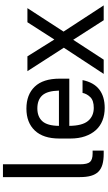

<svg xmlns="http://www.w3.org/2000/svg" viewBox="273 -1014 747 1334"><g transform="rotate(-90 647.0 -346.5)"><path d="M245 0Q202 0 171 -9Q140 -18 121 -37.5Q102 -57 93 -88.5Q84 -120 84 -165V-700H173V-165Q173 -113 189.5 -95Q206 -77 248 -77H268V0Z M565 7Q517 7 477.5 -8.5Q438 -24 410.5 -54.5Q383 -85 367.5 -129.5Q352 -174 352 -232V-308Q352 -420 407.5 -478.5Q463 -537 560 -537Q657 -537 712.5 -479Q768 -421 768 -306V-239H440Q441 -148 474.5 -108.5Q508 -69 565 -69Q616 -69 639.5 -93Q663 -117 669 -147H758Q742 -69 693 -31Q644 7 565 7ZM561 -461Q504 -461 472.5 -426.5Q441 -392 440 -311H685Q683 -392 652 -426.5Q621 -461 561 -461Z M983 -277 820 -530H923L1040 -343L1160 -530H1258L1095 -279L1277 0H1174L1038 -212L900 0H801Z"/></g></svg>

Font: Golos UI VF
Style: Regular
Weight: 400
Designer: A.Korolkova, Vitaly Kuzmin
Foundry: ParaType Ltd
Version: Version 2.000